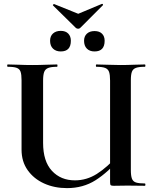

<svg xmlns="http://www.w3.org/2000/svg" viewBox="-20 -957 798 989"><path d="M547 -542Q547 -571 542 -586Q537 -601 522 -607Q507 -613 476 -613Q474 -613 474 -619Q474 -625 476 -625Q502 -625 533.5 -623.5Q565 -622 599 -622Q635 -622 667.5 -623.5Q700 -625 726 -625Q729 -625 729 -619Q729 -613 726 -613Q696 -613 680.5 -607.5Q665 -602 659.5 -587.5Q654 -573 654 -544V-81Q654 -52 659.5 -37Q665 -22 680.5 -17Q696 -12 726 -12Q729 -12 729 -6Q729 0 726 0Q704 0 683 -0.5Q662 -1 637 -1Q615 -1 600.5 -0.5Q586 0 566 0Q554 0 550.5 -3Q547 -6 547 -19ZM606 -149Q536 -69 472 -28.5Q408 12 325 12Q260 12 207 -12Q154 -36 122.5 -80.5Q91 -125 91 -186V-544Q91 -573 86 -587.5Q81 -602 66 -607.5Q51 -613 20 -613Q17 -613 17 -619Q17 -625 20 -625Q46 -625 78 -623.5Q110 -622 146 -622Q184 -622 216.5 -623.5Q249 -625 274 -625Q276 -625 276 -619Q276 -613 274 -613Q244 -613 228.5 -607Q213 -601 207.5 -586Q202 -571 202 -542V-221Q202 -126 247.5 -77Q293 -28 366 -28Q426 -28 478.5 -61Q531 -94 592 -161ZM371 -813 253 -929Q251 -931 254.5 -934Q258 -937 259 -936L383 -886L505 -937Q507 -938 509.5 -935.5Q512 -933 510 -930L393 -813Q389 -809 382.5 -809Q376 -809 371 -813ZM293 -692Q268 -692 253 -706.5Q238 -721 238 -747Q238 -771 253 -784.5Q268 -798 293 -798Q318 -798 331.5 -784Q345 -770 345 -747Q345 -692 293 -692ZM467 -692Q442 -692 427.5 -706.5Q413 -721 413 -747Q413 -770 427.5 -783.5Q442 -797 467 -797Q492 -797 505.5 -783.5Q519 -770 519 -747Q519 -692 467 -692Z"/></svg>

Font: Cormorant Infant Light
Style: Bold
Weight: 700
Version: Version 4.001